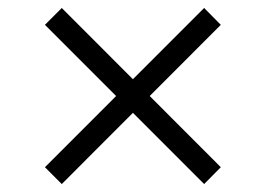

<svg xmlns="http://www.w3.org/2000/svg" viewBox="-20 -526 669 484"><path d="M494.6 -62 93.3 -463.4 135.7 -505.9 536.6 -104.5ZM135.7 -62 93.3 -104.5 494.6 -505.9 536.6 -463.4Z"/></svg>

Font: Inter 24pt Light
Style: Regular
Weight: 300
Designer: Rasmus Andersson
Foundry: rsms
Version: Version 4.001;git-66647c0bb